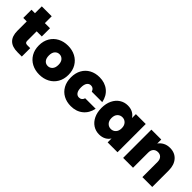

<svg xmlns="http://www.w3.org/2000/svg" viewBox="167 -1693 2697 2697"><g transform="rotate(45 1515.0 -345.0)"><path d="M387 -167V0H302Q87 0 87 -213V-398H18V-561H87V-697H284V-561H386V-398H284V-210Q284 -187 294.5 -177Q305 -167 330 -167Z M738 7Q654 7 587.5 -28Q521 -63 483 -128Q445 -193 445 -281Q445 -368 483.5 -433Q522 -498 588.5 -533Q655 -568 739 -568Q823 -568 889.5 -533Q956 -498 994.5 -433Q1033 -368 1033 -281Q1033 -194 994.5 -128.5Q956 -63 889 -28Q822 7 738 7ZM738 -163Q779 -163 806.5 -193.5Q834 -224 834 -281Q834 -338 806.5 -368Q779 -398 739 -398Q699 -398 672 -368Q645 -338 645 -281Q645 -223 671 -193Q697 -163 738 -163Z M1081 -281Q1081 -368 1117 -433Q1153 -498 1217.5 -533Q1282 -568 1365 -568Q1472 -568 1545 -509.5Q1618 -451 1639 -346H1431Q1413 -401 1361 -401Q1324 -401 1302.5 -370.5Q1281 -340 1281 -281Q1281 -222 1302.5 -191Q1324 -160 1361 -160Q1414 -160 1431 -215H1639Q1618 -111 1545 -52Q1472 7 1365 7Q1282 7 1217.5 -28Q1153 -63 1117 -128Q1081 -193 1081 -281Z M1688 -281Q1688 -368 1719.5 -433Q1751 -498 1805.5 -533Q1860 -568 1927 -568Q1985 -568 2027 -545Q2069 -522 2092 -483V-561H2288V0H2092V-78Q2069 -39 2026.5 -16Q1984 7 1927 7Q1860 7 1805.5 -28Q1751 -63 1719.5 -128.5Q1688 -194 1688 -281ZM2092 -281Q2092 -335 2062.5 -366Q2033 -397 1990 -397Q1946 -397 1917 -366.5Q1888 -336 1888 -281Q1888 -227 1917 -195.5Q1946 -164 1990 -164Q2033 -164 2062.5 -195Q2092 -226 2092 -281Z M2767 -566Q2864 -566 2921 -501.5Q2978 -437 2978 -327V0H2782V-301Q2782 -349 2757 -376.5Q2732 -404 2690 -404Q2646 -404 2621 -376.5Q2596 -349 2596 -301V0H2400V-561H2596V-481Q2622 -519 2666 -542.5Q2710 -566 2767 -566Z"/></g></svg>

Font: DVN-Poppins ExtBd
Style: Regular
Weight: 800
Designer: Ninad Kale (Devanagari), Jonny Pinhorn (Latin)
Foundry: Indian Type Foundry
Version: 4.004